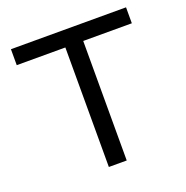

<svg xmlns="http://www.w3.org/2000/svg" viewBox="-126 -822 912 939"><g transform="rotate(-20 329.5 -352.5)"><path d="M283 0V-622H30V-705H629V-622H376V0Z"/></g></svg>

Font: Nunito Sans 6pt
Style: Regular
Weight: 400
Version: Version 3.101;gftools[0.9.27]